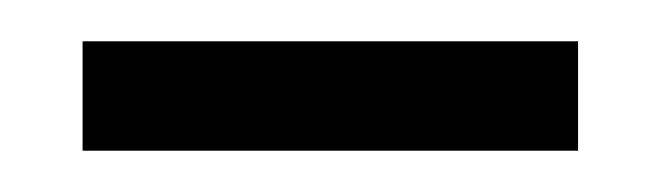

<svg xmlns="http://www.w3.org/2000/svg" viewBox="-20 -73 320 93"><path d="M20 0V-53H260V0Z"/></svg>

Font: Karantina Light
Style: Regular
Weight: 300
Designer: Rony Koch
Foundry: Rony Koch
Version: Version 1.000; ttfautohint (v1.8.3)